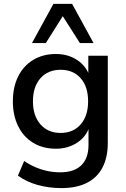

<svg xmlns="http://www.w3.org/2000/svg" viewBox="-20 -776 647 985"><path d="M295 189Q231 189 173.5 173Q116 157 72 125L104 50Q132 69 162.5 82Q193 95 224.5 101.5Q256 108 289 108Q360 108 397 72Q434 36 434 -32V-130H440Q424 -76 376.5 -44.5Q329 -13 267 -13Q200 -13 150 -43.5Q100 -74 73 -129Q46 -184 46 -256Q46 -329 73 -383.5Q100 -438 150 -468.5Q200 -499 267 -499Q330 -499 377.5 -467Q425 -435 440 -382H433V-490H533V-44Q533 32 505.5 84Q478 136 425 162.5Q372 189 295 189ZM291 -94Q356 -94 394 -138Q432 -182 432 -256Q432 -331 394 -374.5Q356 -418 291 -418Q226 -418 187.5 -374.5Q149 -331 149 -256Q149 -182 187.5 -138Q226 -94 291 -94ZM144 -555 254 -756H350L460 -555H390L302 -693L215 -555Z"/></svg>

Font: Nunito Sans 11pt SemiBold
Style: Regular
Weight: 600
Version: Version 3.101;gftools[0.9.27]